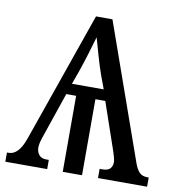

<svg xmlns="http://www.w3.org/2000/svg" viewBox="-80 -789 815 863"><g transform="rotate(10 327.5 -357.0)"><path d="M1 0V-42H9Q54 -42 81 -119L289 -714H364L584 -92Q594 -66 606.5 -54Q619 -42 643 -42H648V0H424V-42H436Q462 -42 472 -53.5Q482 -65 482 -82Q482 -90 479 -102Q476 -114 472 -126L396 -347H351V0H263V-347H218L145 -133Q136 -106 136 -89Q136 -69 147 -55.5Q158 -42 180 -42H192V0ZM235 -397H380L357 -459Q342 -502 330.5 -543Q319 -584 308 -622Q298 -587 285.5 -546Q273 -505 257 -458Z"/></g></svg>

Font: Noto Serif SemiCondensed
Style: Regular
Weight: 400
Width: 4
Designer: Monotype Design Team
Foundry: Monotype Imaging Inc.
Version: Version 2.013